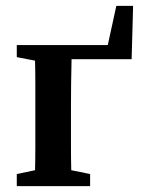

<svg xmlns="http://www.w3.org/2000/svg" viewBox="-20 -632 496 652"><path d="M37 0V-41L99 -54Q100 -91 100 -134Q100 -177 100 -210V-269Q100 -302 100 -345.5Q100 -389 99 -426L37 -438V-479H346L375 -612H432L427 -431H223Q222 -394 221.5 -349Q221 -304 221 -269V-210Q221 -177 221 -134Q221 -91 222 -54L286 -41V0Z"/></svg>

Font: Source Serif Pro Semibold
Style: Regular
Weight: 600
Designer: Frank Grießhammer
Foundry: Adobe Systems Incorporated
Version: Version 3.000;hotconv 1.0.109;makeotfexe 2.5.65596